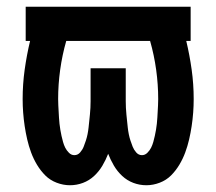

<svg xmlns="http://www.w3.org/2000/svg" viewBox="-20 -540 640 568"><path d="M187 8Q167 8 147.5 0.5Q128 -7 114 -21Q100 -35 89.5 -52.5Q79 -70 72 -89Q65 -108 60.5 -127.5Q56 -147 53 -167Q50 -187 48.5 -207Q47 -227 47 -247Q47 -291 53 -334Q59 -377 69 -419H56V-520H544V-419H531Q541 -377 547 -334Q553 -291 553 -247Q553 -227 551.5 -207Q550 -187 547 -167Q544 -147 539.5 -127.5Q535 -108 528 -89Q521 -70 510.5 -52.5Q500 -35 486 -21Q472 -7 452.5 0.5Q433 8 413 8Q393 8 374.5 1Q356 -6 341.5 -19.5Q327 -33 317 -50Q307 -67 300 -85Q293 -67 283 -50Q273 -33 258.5 -19.5Q244 -6 225.5 1Q207 8 187 8ZM200 -81Q210 -81 217 -89Q224 -97 227.5 -106Q231 -115 234 -124Q237 -133 239 -143Q241 -153 242 -162.5Q243 -172 244 -181.5Q245 -191 246 -201Q247 -211 247.5 -221Q248 -231 248 -240.5Q248 -250 248 -260V-338H352V-260Q352 -250 352 -240.5Q352 -231 352.5 -221Q353 -211 354 -201Q355 -191 356 -181.5Q357 -172 358 -162.5Q359 -153 361 -143Q363 -133 366 -124Q369 -115 372.5 -106Q376 -97 383 -89Q390 -81 400 -81Q409 -81 416 -88Q423 -95 427 -103Q431 -111 433.5 -120Q436 -129 438 -138Q440 -147 441.5 -156Q443 -165 444 -174Q445 -183 445.5 -192Q446 -201 446.5 -210Q447 -219 447.5 -228.5Q448 -238 448 -247Q448 -290 442 -333.5Q436 -377 424 -419H176Q164 -377 158 -333.5Q152 -290 152 -247Q152 -238 152.5 -228.5Q153 -219 153.5 -210Q154 -201 154.5 -192Q155 -183 156 -174Q157 -165 158.5 -156Q160 -147 162 -138Q164 -129 166.5 -120Q169 -111 173 -103Q177 -95 184 -88Q191 -81 200 -81Z"/></svg>

Font: Iosevka HT Extended
Style: Bold
Weight: 700
Width: 7
Monospace: yes
Designer: Belleve Invis
Foundry: Belleve Invis
Version: Version 32.3.0; ttfautohint (v1.8.4)